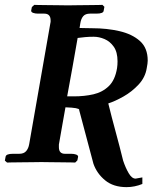

<svg xmlns="http://www.w3.org/2000/svg" viewBox="-20 -667 627 789"><path d="M583 -387Q577 -349 549.5 -319.5Q522 -290 487.5 -270.5Q453 -251 425 -242Q439 -185 455.5 -124.5Q472 -64 486 -7Q496 23 509 45Q522 67 537 67Q537 67 540 66.5Q543 66 565 62V89Q533 102 500 102Q446 102 412 74Q378 46 364 6L305 -216H306Q305 -220 291.5 -222.5Q278 -225 249 -226Q242 -188 235.5 -150Q229 -112 222 -73V-62Q222 -35 247 -35H273Q284 -35 292.5 -32Q301 -29 301 -23Q301 -23 298 -8L289 1Q289 1 273 0.5Q257 0 233.5 0Q210 0 187 -0.5Q164 -1 150 -1Q137 -1 113.5 -0.5Q90 0 66 0Q42 0 25.5 0.5Q9 1 9 1L0 -7L3 -23Q5 -35 33 -35H59Q78 -35 87.5 -46Q97 -57 100 -75Q121 -196 143.5 -323.5Q166 -451 187 -572Q188 -574 188 -577Q188 -580 188 -583Q188 -611 162 -611H136Q125 -611 116.5 -614Q108 -617 108 -623Q108 -626 111 -638L121 -647Q121 -647 137 -646.5Q153 -646 176 -646Q199 -646 222 -645.5Q245 -645 259 -645Q272 -645 295.5 -645.5Q319 -646 343 -646Q367 -646 384 -646.5Q401 -647 401 -647L409 -639L406 -623Q405 -611 376 -611H350Q331 -611 322 -600.5Q313 -590 310 -571Q309 -565 308.5 -561.5Q308 -558 307 -552Q318 -552 330.5 -551.5Q343 -551 359 -551Q419 -551 471 -539Q523 -527 555 -498.5Q587 -470 587 -418Q587 -413 586 -405Q585 -397 583 -387ZM461 -387Q462 -393 462.5 -400.5Q463 -408 463 -415Q463 -453 447.5 -475Q432 -497 409.5 -506.5Q387 -516 365 -516Q346 -516 330 -514.5Q314 -513 299 -511Q289 -451 278 -391.5Q267 -332 256 -271H284Q327 -271 364 -279.5Q401 -288 427 -313Q453 -338 461 -387Z"/></svg>

Font: Libertinus Serif SemiBold
Style: Italic
Weight: 600
Italic angle: -11.5°
Designer: Philipp H. Poll, Khaled Hosny
Foundry: Caleb Maclennan
Version: Version 7.051;RELEASE